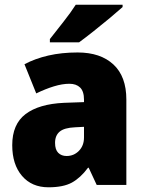

<svg xmlns="http://www.w3.org/2000/svg" viewBox="-20 -786 616 816"><path d="M310 -563Q407 -563 462 -512Q517 -461 517 -363V0H391L357 -73H354Q322 -30 285.5 -10Q249 10 186 10Q115 10 73.5 -38.5Q32 -87 32 -169Q32 -258 88.5 -301Q145 -344 252 -349L337 -352V-362Q337 -398 320.5 -414Q304 -430 275 -430Q245 -430 209 -419Q173 -408 134 -389L84 -513Q129 -537 185.5 -550Q242 -563 310 -563ZM299 -245Q253 -243 233.5 -226.5Q214 -210 214 -179Q214 -150 227.5 -136.5Q241 -123 263 -123Q294 -123 315.5 -145Q337 -167 337 -202V-247ZM501 -756Q481 -738 447.5 -710Q414 -682 378 -653.5Q342 -625 316 -606H192V-620Q217 -652 249 -692.5Q281 -733 302 -766H501Z"/></svg>

Font: Noto Sans Myanmar UI SemiCondensed Black
Style: Regular
Weight: 900
Width: 4
Designer: Monotype Design Team
Foundry: Monotype Imaging Inc.
Version: Version 2.103; ttfautohint (v1.8.4.7-5d5b)